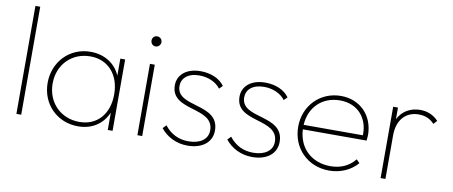

<svg xmlns="http://www.w3.org/2000/svg" viewBox="-64 -953 2877 1219"><g transform="rotate(10 1375.0 -343.0)"><path d="M80 0H111V-696H80Z M478 10C568 10 636 -35 669 -112V0H700V-460H669V-350C637 -425 566 -470 476 -470C342 -470 241 -365 241 -229C241 -93 342 10 478 10ZM273 -230C273 -352 360 -441 480 -441C594 -441 670 -357 670 -229C670 -102 596 -19 482 -19C361 -19 273 -108 273 -230Z M860 0H891V-460H860ZM844 -608C844 -590 857 -575 875 -575C894 -575 908 -590 908 -608C908 -626 894 -640 875 -640C857 -640 844 -626 844 -608Z M1184 10C1278 10 1340 -38 1340 -114C1340 -292 1069 -214 1069 -355C1069 -404 1108 -442 1183 -442C1241 -442 1292 -418 1319 -381L1340 -402C1309 -446 1251 -470 1186 -470C1095 -470 1039 -422 1039 -354C1039 -185 1310 -263 1310 -110C1310 -53 1261 -18 1185 -18C1124 -18 1071 -42 1031 -94L1010 -72C1049 -23 1110 10 1184 10Z M1601 10C1695 10 1757 -38 1757 -114C1757 -292 1486 -214 1486 -355C1486 -404 1525 -442 1600 -442C1658 -442 1709 -418 1736 -381L1757 -402C1726 -446 1668 -470 1603 -470C1512 -470 1456 -422 1456 -354C1456 -185 1727 -263 1727 -110C1727 -53 1678 -18 1602 -18C1541 -18 1488 -42 1448 -94L1427 -72C1466 -23 1527 10 1601 10Z M2097 10C2171 10 2238 -21 2279 -70L2258 -91C2220 -43 2165 -19 2101 -19C1978 -19 1894 -99 1888 -219H2299C2301 -236 2302 -248 2302 -253C2302 -381 2214 -470 2091 -470C1956 -470 1856 -366 1856 -231C1856 -93 1958 10 2097 10ZM1888 -248C1895 -363 1975 -441 2090 -441C2202 -441 2274 -361 2270 -248Z M2428 0H2459V-281C2459 -382 2515 -440 2596 -440C2638 -440 2670 -427 2698 -397L2719 -420C2686 -455 2646 -470 2601 -470C2539 -470 2486 -440 2459 -385V-460H2428Z"/></g></svg>

Font: MV Cash Thin
Style: Regular
Weight: 100
Designer: Rodrigo Fuenzalida
Foundry: fragTYPE
Version: Version 1.100;Glyphs 3.1.2 (3151)